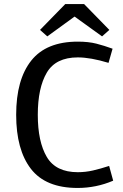

<svg xmlns="http://www.w3.org/2000/svg" viewBox="-20 -918 610 950"><path d="M214 -738 349 -836 485 -738 521 -770 396 -898H303L178 -770ZM167 -350Q167 -217 211.5 -141.5Q256 -66 365 -66Q403 -66 440 -74.5Q477 -83 520 -97L540 -24Q456 12 364 12Q206 12 133 -82.5Q60 -177 60 -350Q60 -524 134.5 -618Q209 -712 365 -712Q418 -712 457 -702Q496 -692 537 -677L517 -607Q428 -634 365 -634Q256 -634 211.5 -558.5Q167 -483 167 -350Z"/></svg>

Font: Voces
Style: Regular
Weight: 400
Designer: Ana Paula Megda, Pablo Ugerman
Foundry: Ana Paula Megda, Pablo Ugerman
Version: Version 1.100